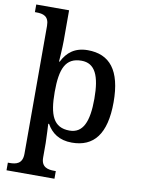

<svg xmlns="http://www.w3.org/2000/svg" viewBox="-105 -830 835 1140"><g transform="rotate(10 312.0 -260.0)"><path d="M16 240H305V194H296C257 194 217 186 217 128V41C217 12 212 -75 212 -75H217C246 -24 292 11 369 11C500 11 572 -75 572 -268C572 -461 500 -546 368 -546C290 -546 244 -508 215 -450H211C211 -450 217 -534 217 -576V-760H19V-714H27C69 -714 104 -705 104 -646V125C104 186 65 194 26 194H16ZM343 -57C246 -57 217 -129 217 -268C217 -408 246 -478 342 -478C424 -478 456 -407 456 -268C456 -130 424 -57 343 -57Z"/></g></svg>

Font: Noto Serif Oriya Medium
Style: Regular
Weight: 500
Designer: David Williams
Foundry: Google LLC, David Williams
Version: Version 1.051